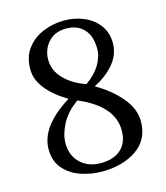

<svg xmlns="http://www.w3.org/2000/svg" viewBox="-110 -801 781 902"><g transform="rotate(-15 281.0 -350.0)"><path d="M480 -555Q480 -499 442.5 -454.5Q405 -410 345 -380Q419 -337 465.5 -281.5Q512 -226 512 -166Q512 -77 444.5 -30.5Q377 16 276 16Q224 16 174.5 -0.5Q125 -17 92 -54Q59 -91 59 -150Q59 -261 211 -355Q73 -438 73 -535Q73 -595 103.5 -635.5Q134 -676 183 -696Q232 -716 285 -716Q337 -716 381.5 -697Q426 -678 453 -641.5Q480 -605 480 -555ZM166 -557Q166 -504 206 -463Q246 -422 310 -400Q355 -431 378.5 -470Q402 -509 402 -548Q402 -610 370.5 -643.5Q339 -677 285 -677Q229 -677 197.5 -641.5Q166 -606 166 -557ZM143 -157Q143 -97 181 -60.5Q219 -24 281 -24Q344 -24 379 -56.5Q414 -89 414 -147Q414 -267 249 -337Q194 -298 168.5 -249Q143 -200 143 -157Z"/></g></svg>

Font: Sumana
Style: Regular
Weight: 400
Designer: Cyreal, Alexei Vanyashin (Devanagari), Olga Karpushina (Latin)
Foundry: Cyreal
Version: Version 1.015;PS 001.015;hotconv 1.0.70;makeotf.lib2.5.58329